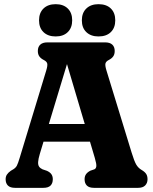

<svg xmlns="http://www.w3.org/2000/svg" viewBox="-20 -904 737 924"><path d="M157.2 -307.4H446.7L447.8 -222.1H156.4ZM234.1 -41.3Q234.1 -21.9 223.2 -10.9Q212.3 0 188.5 0H52.6Q29.3 0 18.2 -10.9Q7.1 -21.9 7.1 -41.3Q7.1 -54.4 13.2 -63.7Q19.3 -73.1 32.1 -82.2L45 -89.9Q55.8 -96.8 61.1 -106.7Q66.5 -116.7 75.3 -146.2L202.5 -564.7Q209.8 -588.5 207.2 -598.5Q204.6 -608.4 190.5 -615.4Q176.2 -622.7 169.2 -632.8Q162.1 -642.8 162.1 -658.7Q162.1 -678.6 173.9 -689.3Q185.6 -700 207.7 -700H486.3Q508.9 -700 520.4 -689.2Q532 -678.4 532 -658.7Q532 -642.9 525 -632.8Q518 -622.7 503.7 -615.4Q490.2 -608.6 487.6 -598.8Q485 -589 492.1 -565.7L613.5 -169.4Q625.9 -128.7 635.6 -112Q645.4 -95.4 661.4 -86.2Q677 -77 683.5 -66.8Q690 -56.7 690 -41.3Q690 -23.1 678.6 -11.5Q667.3 0 644.3 0H432.7Q409 0 398.1 -10.9Q387.1 -21.9 387.1 -41.3Q387.1 -56.4 394.3 -66Q401.4 -75.7 415 -82.6L434.3 -89.2Q441.9 -92.6 443.5 -103.4Q445 -114.3 436.3 -143.8L293.7 -624.9L311.1 -624.4L171.5 -163Q164.3 -138.8 163.5 -124.5Q162.7 -110.3 168.1 -102.2Q173.6 -94.2 184.5 -89.2L206.3 -81.8Q221.6 -74.5 227.8 -64.8Q234.1 -55.2 234.1 -41.3ZM247.9 -728.6Q210.9 -728.6 189.4 -749.3Q167.9 -769.9 167.9 -806.1Q167.9 -842.3 189.4 -863.1Q210.9 -883.9 247.9 -883.9Q284.9 -883.9 306.1 -863.1Q327.4 -842.3 327.4 -806.1Q327.4 -770.3 306.1 -749.5Q284.9 -728.6 247.9 -728.6ZM454 -728.6Q417.3 -728.6 395.6 -749.3Q373.9 -769.9 373.9 -806.1Q373.9 -842.3 395.6 -863.1Q417.3 -883.9 454 -883.9Q492.2 -883.9 513.4 -863.1Q534.7 -842.3 534.7 -806.1Q534.7 -770.3 513.4 -749.5Q492.2 -728.6 454 -728.6Z"/></svg>

Font: Fraunces 144pt S100 Black
Style: Regular
Weight: 900
Version: Version 1.000